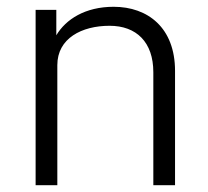

<svg xmlns="http://www.w3.org/2000/svg" viewBox="-20 -546 614 566"><path d="M85 0H149V-354C149 -433 221 -470 303 -470C382 -470 432 -422 432 -333V0H496V-337C496 -464 416 -526 315 -526C231 -526 174 -489 146 -442V-517H85Z"/></svg>

Font: United Sans ExtraLight
Style: Regular
Weight: 200
Designer: Pablo Impallari, Rodrigo Fuenzalida (Modified by Dan O. Williams)
Version: Version 1.000;PS 001.000;hotconv 1.0.88;makeotf.lib2.5.64775